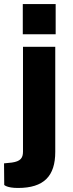

<svg xmlns="http://www.w3.org/2000/svg" viewBox="-60 -762 361 952"><path d="M216 -742H53V-592H216ZM214 -9V-530H54V-10C54 22 41 38 -1 44L-40 48L-39 155C-39 155 -26 170 29 170C158 170 214 111 214 -9Z"/></svg>

Font: 18Franklin
Style: Bold
Weight: 700
Designer: Pablo Impallari, Rodrigo Fuenzalida (Modified by Dan O. Williams)
Version: Version 0.025;PS 000.025;hotconv 1.0.88;makeotf.lib2.5.64775